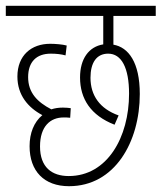

<svg xmlns="http://www.w3.org/2000/svg" viewBox="-20 -642 557 662"><path d="M217 -35C159 -35 118 -65 118 -137C118 -207 154 -237 199 -237C206 -237 215 -237 222 -236L224 -269C218 -270 207 -271 197 -271C182 -271 169 -269 157 -265C109 -290 77 -322 77 -376C77 -429 106 -457 155 -457C175 -457 191 -455 206 -451L210 -485C196 -489 170 -491 153 -491C88 -491 40 -451 40 -378C40 -314 77 -271 126 -245C97 -221 82 -183 82 -138C82 -52 132 0 218 0C376 0 462 -153 462 -318C462 -427 423 -479 371 -488V-587H517V-622H0V-587H336V-489C286 -481 256 -439 256 -375C256 -301 293 -244 375 -212L389 -244C324 -267 292 -313 292 -374C292 -426 313 -457 353 -457C399 -457 425 -408 425 -319C425 -169 350 -35 217 -35Z"/></svg>

Font: Noto Sans Devanagari UI ExtraCondensed ExtraLight
Style: Regular
Weight: 200
Width: 2
Designer: Jelle Bosma - Monotype Design Team
Foundry: Monotype Imaging Inc.
Version: Version 2.004